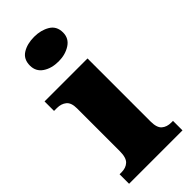

<svg xmlns="http://www.w3.org/2000/svg" viewBox="-248 -824 872 872"><g transform="rotate(-45 188.0 -388.5)"><path d="M179 -619Q134 -619 103.5 -639.5Q73 -660 73 -698Q73 -739 103.5 -758Q134 -777 179 -777Q222 -777 254 -758Q286 -739 286 -698Q286 -660 254 -639.5Q222 -619 179 -619ZM12 0V-61H24Q53 -61 70 -77Q87 -93 87 -135V-409Q87 -446 69 -460.5Q51 -475 24 -475H5V-536H281V-131Q281 -91 298.5 -76Q316 -61 344 -61H355V0Z"/></g></svg>

Font: Noto Serif Sinhala Black
Style: Regular
Weight: 900
Designer: Jelle Bosma - Monotype Design Team
Foundry: Monotype Imaging Inc.
Version: Version 2.007; ttfautohint (v1.8.4.7-5d5b)